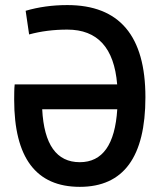

<svg xmlns="http://www.w3.org/2000/svg" viewBox="-20 -723 626 753"><path d="M293 9.8Q35.6 9.8 35.6 -332Q35.6 -347.7 35.9 -362.8Q36.1 -377.9 37.6 -392.1H439.5Q421.9 -606.9 244.1 -606.9Q163.6 -606.9 94.2 -587.9L80.6 -680.7Q157.2 -703.1 244.1 -703.1Q550.3 -703.1 550.3 -341.8Q550.3 9.8 293 9.8ZM293 -86.9Q426.8 -86.9 439.9 -294.4H145.5Q156.2 -86.9 293 -86.9Z"/></svg>

Font: Caskaydia Cove Medium
Style: Regular
Weight: 500
Monospace: yes
Designer: Aaron Bell
Foundry: Saja Typeworks
Version: Version 4.300; ttfautohint (v1.8.3)